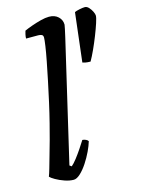

<svg xmlns="http://www.w3.org/2000/svg" viewBox="-120 -868 686 937"><g transform="rotate(-15 222.5 -400.0)"><path d="M134 0Q113 0 88.5 -8.5Q64 -17 45 -28Q26 -39 20 -46Q25 -58 32.5 -84.5Q40 -111 50 -146Q60 -181 71 -220.5Q82 -260 91 -297Q103 -344 114.5 -395.5Q126 -447 136.5 -497.5Q147 -548 155.5 -591.5Q164 -635 168.5 -666Q173 -697 173 -708Q173 -719 166 -722.5Q159 -726 148 -726H87Q87 -736 89.5 -747Q92 -758 94 -764Q109 -771 133 -779.5Q157 -788 180.5 -794Q204 -800 222 -800Q251 -800 268.5 -783.5Q286 -767 286 -743Q286 -741 282 -721.5Q278 -702 273 -681L131 -73L141 -66Q153 -76 168.5 -96Q184 -116 199 -138.5Q214 -161 224 -177Q233 -177 242 -172.5Q251 -168 253 -163Q247 -142 234 -114.5Q221 -87 203.5 -60.5Q186 -34 167.5 -17Q149 0 134 0ZM362 -536Q347 -536 337 -538Q327 -540 322 -542L351 -789Q359 -793 376 -796.5Q393 -800 403 -800Q414 -800 423.5 -789.5Q433 -779 439 -766.5Q445 -754 445 -746Q445 -736 436.5 -710Q428 -684 415 -651Q402 -618 388 -587.5Q374 -557 362 -536Z"/></g></svg>

Font: Texturina 12pt SemiBold
Style: Italic
Weight: 600
Italic angle: -11°
Version: Version 1.002